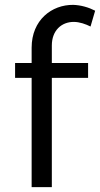

<svg xmlns="http://www.w3.org/2000/svg" viewBox="-20 -769 411 789"><path d="M283 -679C307 -679 332 -670 352 -660L371 -725C344 -739 312 -748 281 -749C193 -750 110 -687 110 -573V-510H42V-449H110V0H193V-449H342V-510H193V-582C193 -644 233 -679 283 -679Z"/></svg>

Font: Juman Normal
Style: Regular
Weight: 300
Designer: Bandar Raffah (Arabic) Julieta Ulanovsky (Latin)
Foundry: Caramella
Version: Version 5.022;PS 005.022;hotconv 1.0.88;makeotf.lib2.5.64775